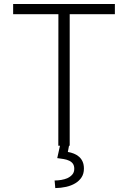

<svg xmlns="http://www.w3.org/2000/svg" viewBox="-20 -731 640 963"><path d="M556.2 -659.7H329.6V0H272.5L272.9 -659.7H45.9V-710.9H556.2ZM326.2 0 320.3 31.2Q336.4 33.7 350.8 39.6Q365.2 45.4 376.5 55.2Q387.7 64.9 394.3 79.6Q400.9 94.2 400.9 114.7Q400.9 140.1 389.2 158.2Q377.4 176.3 357.7 188.2Q337.9 200.2 311.8 206.1Q285.6 211.9 257.3 212.4L253.9 174.3Q270 174.3 287.6 171.4Q305.2 168.5 319.3 161.9Q333.5 155.3 343 144Q352.5 132.8 352.5 115.7Q352.5 100.1 345.7 90.3Q338.9 80.6 326.9 75Q314.9 69.3 299.3 66.7Q283.7 64 267.1 62L280.8 0Z"/></svg>

Font: Roboto Mono Light
Style: Regular
Weight: 300
Designer: Google
Version: Version 2.000985; 2015; ttfautohint (v1.3)